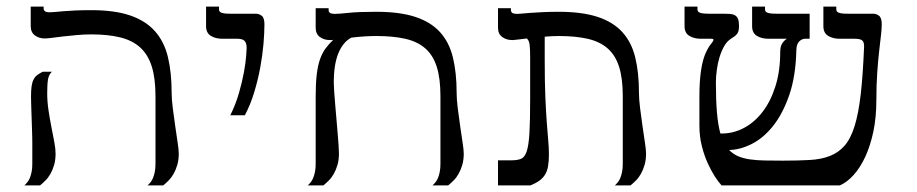

<svg xmlns="http://www.w3.org/2000/svg" viewBox="-20 -560 2769 580"><path d="M147.9 -96.2Q147.9 -77.1 143.6 -62Q139.2 -46.9 132.6 -35.2Q126 -23.4 117.4 -14.9Q108.9 -6.3 101.1 0H53.7Q58.1 -3.9 62.5 -9.3Q66.9 -14.6 70.1 -22.2Q73.2 -29.8 75.4 -40.3Q77.6 -50.8 77.6 -64.9V-127Q77.6 -132.3 77.4 -143.8Q77.1 -155.3 76.7 -169.2Q76.2 -183.1 75.7 -198.5Q75.2 -213.9 74.7 -227.8Q74.2 -241.7 74 -252.4Q73.7 -263.2 73.7 -268.1Q73.7 -287.1 75.4 -299.3Q77.1 -311.5 81.3 -319.6Q85.4 -327.6 92 -332.8Q98.6 -337.9 108.9 -343.3H136.7Q127.9 -335 125.2 -321Q122.6 -307.1 122.6 -278.3Q122.6 -253.4 126.5 -227.1Q130.4 -200.7 135.3 -176.3Q140.1 -151.9 144 -131.1Q147.9 -110.4 147.9 -96.2ZM520 -96.2Q520 -77.1 515.6 -62Q511.2 -46.9 504.6 -35.2Q498 -23.4 489.5 -14.9Q481 -6.3 473.1 0H425.8Q430.2 -3.9 434.6 -9.3Q439 -14.6 442.1 -22.2Q445.3 -29.8 447.5 -40.3Q449.7 -50.8 449.7 -64.9V-269.5Q449.7 -323.2 438.5 -359.1Q427.2 -395 403.6 -416.5Q379.9 -438 343.3 -447Q306.6 -456.1 255.9 -456.1Q234.4 -456.1 212.4 -454.1Q190.4 -452.1 171.4 -450Q152.3 -447.8 137.7 -445.8Q123 -443.8 115.2 -443.8Q98.1 -443.8 85.4 -453.1Q72.8 -462.4 72.8 -481V-540H111.8V-534.7Q111.8 -529.3 115.7 -526.1Q119.6 -522.9 131.8 -522.9Q138.2 -522.9 147.5 -523.9Q156.7 -524.9 171.4 -526.1Q186 -527.3 206.5 -528.3Q227.1 -529.3 255.9 -529.3Q326.7 -529.3 373.5 -513.2Q420.4 -497.1 448.2 -465.6Q476.1 -434.1 487.3 -387.5Q498.5 -340.8 498.5 -279.8Q498.5 -260.3 502 -233.2Q505.4 -206.1 509.3 -179.2Q513.2 -152.3 516.6 -129.6Q520 -106.9 520 -96.2Z M675.8 -211.9Q692.4 -245.6 702.1 -279.8Q711.9 -314 717 -342.5Q722.2 -371.1 723.6 -390.9Q725.1 -410.6 725.1 -415Q725.1 -429.7 719 -436.3Q712.9 -442.9 697.3 -442.9H651.9Q631.3 -442.9 616.9 -451.7Q602.5 -460.4 602.5 -481V-540H641.6V-531.7Q641.6 -528.8 642.8 -526.4Q644 -523.9 647.7 -522.2Q651.4 -520.5 658 -519.5Q664.6 -518.6 675.3 -518.6H752.9Q762.2 -518.6 770.5 -512.5Q778.8 -506.3 778.8 -486.8Q778.8 -460.9 775.9 -426.8Q772.9 -392.6 766.1 -355.7Q759.3 -318.8 748 -281.5Q736.8 -244.1 719.7 -211.9Z M1380.9 -96.2Q1380.9 -77.1 1376.5 -62Q1372.1 -46.9 1365.5 -35.2Q1358.9 -23.4 1350.3 -14.9Q1341.8 -6.3 1334 0H1286.6Q1291 -3.9 1295.4 -9.3Q1299.8 -14.6 1303 -22.2Q1306.2 -29.8 1308.3 -40.3Q1310.5 -50.8 1310.5 -64.9V-269.5Q1310.5 -323.2 1299.3 -358.4Q1288.1 -393.6 1264.4 -414.1Q1240.7 -434.6 1204.1 -442.9Q1167.5 -451.2 1116.7 -451.2Q1099.6 -451.2 1080.6 -450Q1061.5 -448.7 1041.5 -446.3Q1016.6 -433.6 1002.4 -399.7Q988.3 -365.7 988.3 -310.5Q988.3 -300.8 989.5 -283.9Q990.7 -267.1 992.4 -246.3Q994.1 -225.6 996.1 -203.1Q998 -180.7 999.8 -159.9Q1001.5 -139.2 1002.7 -122.3Q1003.9 -105.5 1003.9 -96.2Q1003.9 -77.1 999.5 -62Q995.1 -46.9 988.5 -35.2Q981.9 -23.4 973.4 -14.9Q964.8 -6.3 957 0H909.7Q914.1 -3.9 918.5 -9.3Q922.9 -14.6 926 -22.2Q929.2 -29.8 931.4 -40.3Q933.6 -50.8 933.6 -64.9V-269.5Q933.6 -308.1 936.8 -334.7Q939.9 -361.3 946.5 -380.4Q953.1 -399.4 963.1 -413.1Q973.1 -426.8 986.8 -439.9Q984.4 -439 981.4 -439Q978.5 -439 976.1 -439Q959 -439 946.3 -448.2Q933.6 -457.5 933.6 -476.1V-535.2H972.7V-529.8Q972.7 -524.4 976.6 -521.2Q980.5 -518.1 992.7 -518.1Q1003.4 -518.1 1033 -521.2Q1062.5 -524.4 1116.7 -524.4Q1187.5 -524.4 1234.4 -509Q1281.2 -493.7 1309.1 -463.1Q1336.9 -432.6 1348.1 -386.7Q1359.4 -340.8 1359.4 -279.8Q1359.4 -260.3 1362.8 -233.2Q1366.2 -206.1 1370.1 -179.2Q1374 -152.3 1377.4 -129.6Q1380.9 -106.9 1380.9 -96.2Z M1931.6 -96.2Q1931.6 -77.1 1927.2 -62Q1922.9 -46.9 1916.3 -35.2Q1909.7 -23.4 1901.1 -14.9Q1892.6 -6.3 1884.8 0H1837.4Q1841.8 -3.9 1846.2 -9.3Q1850.6 -14.6 1853.8 -22.2Q1856.9 -29.8 1859.1 -40.3Q1861.3 -50.8 1861.3 -64.9V-269.5Q1861.3 -323.2 1850.1 -358.4Q1838.9 -393.6 1815.2 -414.1Q1791.5 -434.6 1754.9 -442.9Q1718.3 -451.2 1667.5 -451.2Q1657.7 -451.2 1647.2 -450.7Q1636.7 -450.2 1625.5 -449.2V-378.9Q1625.5 -312.5 1627.4 -266.8Q1629.4 -221.2 1631.8 -189.2Q1634.3 -157.2 1636.2 -135Q1638.2 -112.8 1638.2 -93.3Q1638.2 -72.3 1635.5 -57.4Q1632.8 -42.5 1626.2 -32Q1619.6 -21.5 1608.9 -13.9Q1598.1 -6.3 1582.5 0H1484.4V-75.7H1524.9Q1542.5 -75.7 1553.7 -80.1Q1564.9 -84.5 1571 -102.5Q1577.1 -120.6 1579.3 -157.5Q1581.5 -194.3 1581.5 -259.3V-388.2Q1581.5 -412.6 1579.8 -425.5Q1578.1 -438.5 1571.3 -443.8Q1556.2 -441.9 1547.6 -440.9Q1539.1 -439.9 1534.7 -439.5Q1530.3 -439 1528.8 -439Q1527.3 -439 1526.9 -439Q1509.8 -439 1497.1 -448.2Q1484.4 -457.5 1484.4 -476.1V-535.2H1523.4V-529.8Q1523.4 -524.4 1527.3 -521.2Q1531.2 -518.1 1543.5 -518.1Q1546.4 -518.1 1556.6 -519Q1566.9 -520 1583.3 -521.2Q1599.6 -522.5 1621.1 -523.4Q1642.6 -524.4 1667.5 -524.4Q1738.3 -524.4 1785.2 -509Q1832 -493.7 1859.9 -463.1Q1887.7 -432.6 1898.9 -386.7Q1910.2 -340.8 1910.2 -279.8Q1910.2 -260.3 1913.6 -233.2Q1917 -206.1 1920.9 -179.2Q1924.8 -152.3 1928.2 -129.6Q1931.6 -106.9 1931.6 -96.2Z M2336.9 -402.8Q2336.9 -420.4 2343.3 -429.4Q2349.6 -438.5 2356.9 -442.9H2301.3Q2280.8 -442.9 2266.4 -451.7Q2252 -460.4 2252 -481V-540H2291V-531.7Q2291 -528.8 2292.2 -526.4Q2293.5 -523.9 2297.1 -522.2Q2300.8 -520.5 2307.4 -519.5Q2314 -518.6 2324.7 -518.6H2425.8V-442.9H2411.6Q2402.8 -442.9 2394.5 -435.1Q2386.2 -427.2 2385.7 -409.2Q2383.8 -329.1 2364 -272.2Q2344.2 -215.3 2314.7 -178.7Q2285.2 -142.1 2250.2 -124.8Q2215.3 -107.4 2182.6 -106.9Q2194.3 -94.7 2209.7 -88.1Q2225.1 -81.5 2245.1 -78.6Q2265.1 -75.7 2289.8 -75.2Q2314.5 -74.7 2344.7 -74.7Q2390.6 -74.7 2425.8 -76.7Q2460.9 -78.6 2487.1 -88.9Q2513.2 -99.1 2531.5 -120.1Q2549.8 -141.1 2561.8 -179.7Q2573.7 -218.3 2580.3 -276.9Q2586.9 -335.4 2590.3 -420.4Q2590.3 -433.6 2584.2 -438.2Q2578.1 -442.9 2562 -442.9H2516.6Q2496.1 -442.9 2481.7 -451.7Q2467.3 -460.4 2467.3 -481V-540H2506.3V-531.7Q2506.3 -528.8 2507.6 -526.4Q2508.8 -523.9 2512.5 -522.2Q2516.1 -520.5 2522.7 -519.5Q2529.3 -518.6 2540 -518.6H2617.7Q2627 -518.6 2635.3 -512.5Q2643.6 -506.3 2643.6 -486.8Q2643.6 -472.7 2641.1 -451.9Q2638.7 -431.2 2635.5 -403.1Q2632.3 -375 2629.9 -339.1Q2627.4 -303.2 2627.4 -259.3Q2627.4 -205.6 2618.2 -162.1Q2608.9 -118.7 2593.5 -85.7Q2578.1 -52.7 2558.3 -31Q2538.6 -9.3 2517.1 0H2159.7Q2151.4 -8.8 2140.1 -25.9Q2128.9 -43 2118.2 -66.4Q2107.4 -89.8 2100.1 -118.9Q2092.8 -147.9 2092.8 -180.7V-269.5Q2092.8 -359.9 2112.8 -402.3Q2120.1 -418 2127.7 -427Q2135.3 -436 2135.3 -439.9Q2135.3 -442.9 2128.4 -442.9H2097.2Q2076.7 -442.9 2062.3 -451.7Q2047.9 -460.4 2047.9 -481V-540H2086.9V-531.7Q2086.9 -528.8 2088.1 -526.4Q2089.4 -523.9 2093 -522.2Q2096.7 -520.5 2103.3 -519.5Q2109.9 -518.6 2120.6 -518.6H2161.1Q2173.8 -518.6 2183.3 -518.1Q2192.9 -517.6 2199.5 -514.2Q2206.1 -510.7 2209.2 -503.4Q2212.4 -496.1 2212.4 -482.4Q2212.4 -473.6 2211.2 -468Q2210 -462.4 2207 -458.3Q2204.1 -454.1 2199.5 -450.7Q2194.8 -447.3 2188 -442.9Q2176.3 -435.5 2167.7 -420.7Q2159.2 -405.8 2153.6 -387.2Q2147.9 -368.7 2145.3 -348.4Q2142.6 -328.1 2142.6 -310.5Q2142.6 -257.3 2145.8 -220.2Q2148.9 -183.1 2156.2 -156.7H2160.6Q2195.8 -156.7 2227.5 -173.6Q2259.3 -190.4 2283.7 -222.2Q2308.1 -253.9 2322.5 -299.6Q2336.9 -345.2 2336.9 -402.8Z"/></svg>

Font: Arian AMU Serif
Style: Regular
Weight: 400
Designer: Ruben Hakobyan (Tarumian)
Foundry: Ruben Hakobyan (Tarumian)
Version: Version 1.002